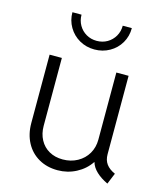

<svg xmlns="http://www.w3.org/2000/svg" viewBox="-112 -823 785 916"><g transform="rotate(15 281.0 -365.5)"><path d="M79.1 -177.7V-515.1H139.6V-180.2Q139.6 -141.1 155.8 -111.1Q171.9 -81.1 200.9 -64.7Q230 -48.3 268.1 -48.3Q308.6 -48.3 340.8 -66.2Q373 -84 390.9 -114.7Q408.7 -145.5 408.7 -183.6V-515.1H469.2V-127.9Q469.2 -98.6 483.6 -79.1Q498 -59.6 526.9 -46.9L504.4 7.8Q470.2 -8.3 447.8 -29.5Q425.3 -50.8 418.5 -75.2H417.5Q391.6 -36.6 349.1 -14.4Q306.6 7.8 257.8 7.8Q205.1 7.8 164.6 -15.4Q124 -38.6 101.6 -80.6Q79.1 -122.6 79.1 -177.7ZM131.8 -738.8H176.8Q176.8 -710 190.2 -686.8Q203.6 -663.6 226.8 -650.1Q250 -636.7 278.3 -636.7Q307.1 -636.7 330.3 -650.1Q353.5 -663.6 366.9 -686.8Q380.4 -710 380.4 -738.8H425.3Q425.3 -698.2 406 -665.3Q386.7 -632.3 353 -613.3Q319.3 -594.2 278.3 -594.2Q237.8 -594.2 204.3 -613.3Q170.9 -632.3 151.4 -665.5Q131.8 -698.7 131.8 -738.8Z"/></g></svg>

Font: Reddit Mono Light
Style: Regular
Weight: 300
Monospace: yes
Designer: Stephen Hutchings
Foundry: Reddit
Version: Version 1.011